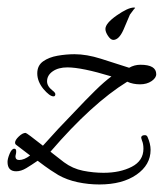

<svg xmlns="http://www.w3.org/2000/svg" viewBox="-33 -468 439 510"><path d="M231 22Q202 22 173.5 16Q145 10 122 -3Q115 -7 101.5 -16Q88 -25 67 -41Q51 -30 37 -21.5Q23 -13 10 -13Q-13 -13 -13 -38Q-13 -46 -7.5 -59.5Q-2 -73 5 -73Q10 -73 10 -66Q10 -61 9 -58Q9 -57 8.5 -55.5Q8 -54 8 -53Q8 -43 18 -43Q31 -43 47 -55L9 -84Q7 -86 7 -89Q7 -96 17 -105.5Q27 -115 35 -115Q38 -115 81 -81Q121 -126 164 -170Q196 -204 220.5 -228Q245 -252 263 -265Q184 -289 146 -289Q122 -289 107 -278.5Q92 -268 92 -252Q92 -239 106 -228Q114 -222 114 -218Q114 -212 109 -212Q99 -212 82 -232Q66 -252 66 -273Q66 -294 81.5 -305Q97 -316 120 -320Q143 -324 165 -324Q197 -324 235 -312Q273 -300 310 -288Q324 -296 340 -296Q382 -296 382 -271Q382 -261 369.5 -252.5Q357 -244 339 -244Q320 -244 305 -251Q211 -193 101 -65L137 -37Q160 -20 187.5 -14.5Q215 -9 242 -9Q286 -9 317 -25Q348 -41 348 -73Q348 -86 344 -95Q342 -101 342 -102Q342 -109 352 -109Q357 -109 359 -104Q367 -86 367 -70Q367 -30 329.5 -4Q292 22 231 22ZM268 -362Q261 -362 254 -372.5Q247 -383 247 -391Q247 -406 277 -427Q307 -448 323 -448Q325 -448 326 -447Q325 -447 312 -429L295 -389Q283 -362 268 -362Z"/></svg>

Font: Alex Brush
Style: Regular
Weight: 400
Designer: Robert E. Leuschke
Foundry: Robert E. Leuschke
Version: Version 1.111; ttfautohint (v1.8.4.7-5d5b)